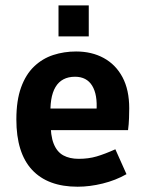

<svg xmlns="http://www.w3.org/2000/svg" viewBox="-20 -690 541 716"><path d="M269.5 6.3Q158.2 6.3 99.6 -56.6Q41 -119.6 41 -244.6Q41 -315.4 58.6 -364Q76.2 -412.6 107.2 -442.1Q138.2 -471.7 178.5 -484.9Q218.8 -498 263.7 -498Q322.3 -498 366.9 -473.6Q411.6 -449.2 436.8 -402.1Q461.9 -355 461.9 -286.1Q461.9 -273.9 461.2 -250Q460.4 -226.1 457.5 -204.6H124L168.9 -237.3Q168 -184.6 180.2 -154.1Q192.4 -123.5 216.1 -110.6Q239.7 -97.7 273.4 -97.7Q310.1 -97.7 340.6 -106.7Q371.1 -115.7 410.2 -133.3L451.7 -40.5Q411.6 -17.6 363 -5.6Q314.5 6.3 269.5 6.3ZM339.8 -226.6V-275.9Q344.2 -336.9 323.7 -370.4Q303.2 -403.8 259.8 -403.8Q210 -403.8 187 -365.5Q164.1 -327.1 168.9 -252L124 -285.2H376.5ZM198.2 -554.2V-669.9H311V-554.2Z"/></svg>

Font: Anaheim
Style: Bold
Weight: 700
Version: Version 2.001